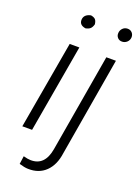

<svg xmlns="http://www.w3.org/2000/svg" viewBox="-172 -795 792 1084"><g transform="rotate(20 224.0 -253.0)"><path d="M87.4 0H28.8L121.1 -528.3H179.2ZM137.2 -681.2Q139.6 -712.9 179.2 -721.2Q198.2 -717.8 206.3 -709.2Q214.4 -700.7 216.8 -681.2Q211.9 -662.6 202.6 -654.1Q193.4 -645.5 174.8 -641.6Q135.3 -647.5 137.2 -681.2ZM398.9 -528.3 298.3 63Q288.6 136.7 247.1 176.8Q205.6 216.8 140.6 214.8Q119.6 214.4 87.4 204.6L94.2 156.2Q121.1 163.6 137.2 163.6Q222.7 165.5 240.7 60.5L341.3 -528.3ZM357.9 -681.2Q358.9 -697.3 370.4 -709Q381.8 -720.7 398.9 -721.2Q416 -721.7 426.8 -710Q437.5 -698.2 436.5 -681.2Q435.1 -664.6 423.1 -653.3Q411.1 -642.1 394.5 -641.6Q377.4 -641.1 366.9 -652.6Q356.4 -664.1 357.9 -681.2Z"/></g></svg>

Font: RobotoInd Light
Style: Italic
Weight: 300
Italic angle: -12°
Designer: Google
Version: Version 2.001151; 2014